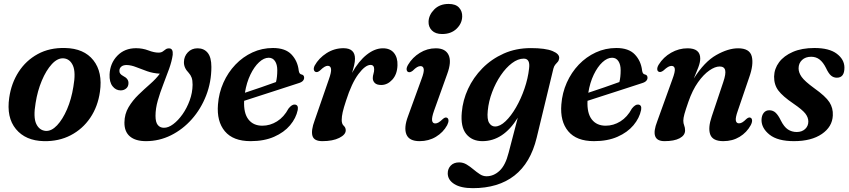

<svg xmlns="http://www.w3.org/2000/svg" viewBox="-20 -707 4314 976"><path d="M311 -463Q407 -461 454.8 -400.5Q502.5 -340 488 -240.5Q477.5 -165.5 438.8 -108.2Q400 -51 339.5 -19.5Q279 12 203 10.5Q110 8.5 61 -50.8Q12 -110 27 -211Q37.5 -284 74.8 -341.8Q112 -399.5 172 -432.2Q232 -465 311 -463ZM213 -41.5Q242 -40 270.2 -70Q298.5 -100 320.8 -151.5Q343 -203 353 -266.5Q366 -339 350.8 -373.5Q335.5 -408 303 -410.5Q272.5 -412.5 243.5 -381Q214.5 -349.5 192.5 -297Q170.5 -244.5 161 -183.5Q148.5 -111 164.2 -77.5Q180 -44 213 -41.5Z M1054.5 -367Q1054.5 -290 1028 -221.8Q1001.5 -153.5 955.2 -101.2Q909 -49 849 -19.2Q789 10.5 722 10.5Q669 10.5 640.5 -13.5Q612 -37.5 612.5 -84.5Q613 -127.5 633.5 -162Q654 -196.5 684 -225.5Q714 -254.5 743.8 -280.5Q773.5 -306.5 792.5 -332.5Q757.5 -334.5 727.8 -345Q698 -355.5 672.2 -365.8Q646.5 -376 624 -376.5Q606 -376.5 596.5 -368.2Q587 -360 587 -347.5Q585.5 -331.5 606.5 -320.5Q634 -307 633 -284Q633 -267 621.2 -257.2Q609.5 -247.5 593.5 -247.5Q568.5 -247.5 552 -268.8Q535.5 -290 537 -328.5Q539.5 -385.5 576.5 -423.8Q613.5 -462 671.5 -462Q704.5 -462 734 -450.8Q763.5 -439.5 785.5 -439.5Q799 -439.5 807 -445Q815 -450.5 822 -456Q829 -461.5 840.5 -461Q860.5 -460.5 858 -428.5Q853.5 -396 839.8 -357.5Q826 -319 810 -278Q794 -237 782.2 -196.2Q770.5 -155.5 770.5 -118Q770.5 -86 782 -71.8Q793.5 -57.5 813 -57.5Q835.5 -57 860.5 -75.8Q885.5 -94.5 907.8 -126Q930 -157.5 944.2 -196.5Q958.5 -235.5 959 -276Q959 -299 954.2 -312.2Q949.5 -325.5 939 -337Q914 -362.5 915 -392Q915.5 -420.5 934.8 -441Q954 -461.5 984.5 -461.5Q1017 -461.5 1035.8 -438.5Q1054.5 -415.5 1054.5 -367Z M1493.5 -148Q1485 -106.5 1454.5 -70.2Q1424 -34 1373.5 -11.8Q1323 10.5 1254 10.5Q1165 10.5 1123 -39.8Q1081 -90 1088 -176Q1092.5 -235 1115.8 -287Q1139 -339 1176.8 -378.5Q1214.5 -418 1263.2 -440.5Q1312 -463 1367.5 -463Q1430.5 -463 1461.8 -430Q1493 -397 1498.5 -348.5Q1501 -330.5 1512.5 -328.5Q1525.5 -326 1526 -313Q1526.5 -304 1519.8 -296.2Q1513 -288.5 1495.5 -283.5Q1474 -276.5 1440.2 -265.5Q1406.5 -254.5 1367.2 -241.8Q1328 -229 1289.8 -216.8Q1251.5 -204.5 1221 -194.5Q1218 -132 1242.8 -100Q1267.5 -68 1313.5 -68Q1353 -68 1388.2 -90Q1423.5 -112 1446.5 -155Q1464 -177 1478.5 -175.5Q1498 -174 1493.5 -148ZM1346 -413.5Q1321.5 -413.5 1296.8 -390.5Q1272 -367.5 1252.8 -327.5Q1233.5 -287.5 1225 -235.5Q1263 -248 1307.2 -263.2Q1351.5 -278.5 1383 -290Q1389.5 -314.5 1389.5 -350.5Q1389.5 -379 1378 -396.2Q1366.5 -413.5 1346 -413.5Z M1586 -341Q1578.5 -342.5 1575.8 -351.2Q1573 -360 1579.5 -373.5Q1600.5 -411.5 1640 -436.8Q1679.5 -462 1726 -462Q1784.5 -462 1784.5 -408.5Q1784.5 -393.5 1780.2 -375.2Q1776 -357 1769.5 -336.5Q1803.5 -397 1844.5 -429.2Q1885.5 -461.5 1926.5 -461.5Q1963.5 -461.5 1982.8 -437.8Q2002 -414 2000.5 -375Q1999 -329 1974.2 -302Q1949.5 -275 1918 -275Q1895.5 -275 1885.2 -285.2Q1875 -295.5 1875 -309.5Q1875 -321 1878.5 -332Q1882 -343 1882 -355Q1882 -377 1863.5 -377Q1837 -377 1802.2 -330.8Q1767.5 -284.5 1739 -195Q1727 -159 1722 -136.8Q1717 -114.5 1717 -97Q1717 -77 1727.2 -67.8Q1737.5 -58.5 1737.5 -44.5Q1737.5 -22.5 1704.5 -6Q1671.5 10.5 1618.5 10.5Q1576 10.5 1568.2 -16.8Q1560.5 -44 1579.5 -95L1651.5 -303Q1665 -340.5 1662.8 -356.5Q1660.5 -372.5 1646 -372.5Q1638.5 -372.5 1629.5 -367.2Q1620.5 -362 1606.5 -348.5Q1594.5 -338.5 1586 -341Z M2227.5 -534Q2193.5 -534 2175.5 -552.2Q2157.5 -570.5 2158.5 -597Q2159.5 -630.5 2187.2 -658.8Q2215 -687 2260.5 -687Q2296.5 -687 2313.5 -668.2Q2330.5 -649.5 2329.5 -622.5Q2328.5 -587.5 2300.8 -560.8Q2273 -534 2227.5 -534ZM2186.5 -144.5Q2174 -109 2176.5 -94.2Q2179 -79.5 2192.5 -79.5Q2200.5 -79.5 2209.2 -84.5Q2218 -89.5 2231 -102Q2243.5 -113 2252 -108.5Q2259 -105.5 2259.8 -95.5Q2260.5 -85.5 2253 -70.5Q2233 -34 2196.2 -11.8Q2159.5 10.5 2113 10.5Q2060 10.5 2046 -23.5Q2032 -57.5 2054 -116L2122.5 -304.5Q2136.5 -341 2134 -356Q2131.5 -371 2117.5 -371Q2109.5 -371 2100.2 -365.8Q2091 -360.5 2077.5 -347Q2064 -337 2055 -341Q2048 -344 2047 -353.8Q2046 -363.5 2054.5 -378Q2076.5 -415 2114 -438.2Q2151.5 -461.5 2195.5 -461.5Q2244.5 -461.5 2260.5 -427.2Q2276.5 -393 2253 -330Z M2708 -6.5Q2677 121.5 2595 185.5Q2513 249.5 2383.5 249.5Q2322.5 249.5 2289.2 228.5Q2256 207.5 2256 174Q2256 150.5 2271.5 134.5Q2287 118.5 2314 118.5Q2334.5 118.5 2352.2 129.2Q2370 140 2386.2 153.8Q2402.5 167.5 2418.8 178.2Q2435 189 2453 189Q2489.5 189 2519.5 161Q2549.5 133 2565.5 69.5L2612 -108.5Q2538.5 10.5 2432 10.5Q2379.5 10.5 2350 -25.8Q2320.5 -62 2327.5 -136.5Q2332.5 -197 2359.2 -255Q2386 -313 2432.2 -360Q2478.5 -407 2540.8 -434.8Q2603 -462.5 2678.5 -462.5Q2752.5 -462.5 2788.8 -447.5Q2825 -432.5 2822.5 -410.5Q2821 -399 2815.2 -392.5Q2809.5 -386 2803 -378.8Q2796.5 -371.5 2793 -358ZM2459.5 -144.5Q2455 -100.5 2466.5 -82.2Q2478 -64 2496.5 -64Q2522 -64 2550 -90.8Q2578 -117.5 2603.2 -161.2Q2628.5 -205 2646.2 -256.8Q2664 -308.5 2669.5 -359Q2676 -409 2642.5 -409Q2613 -409 2582.5 -386Q2552 -363 2525.8 -324.5Q2499.5 -286 2481.8 -239Q2464 -192 2459.5 -144.5Z M3239 -148Q3230.5 -106.5 3200 -70.2Q3169.5 -34 3119 -11.8Q3068.5 10.5 2999.5 10.5Q2910.5 10.5 2868.5 -39.8Q2826.5 -90 2833.5 -176Q2838 -235 2861.2 -287Q2884.5 -339 2922.2 -378.5Q2960 -418 3008.8 -440.5Q3057.5 -463 3113 -463Q3176 -463 3207.2 -430Q3238.5 -397 3244 -348.5Q3246.5 -330.5 3258 -328.5Q3271 -326 3271.5 -313Q3272 -304 3265.2 -296.2Q3258.5 -288.5 3241 -283.5Q3219.5 -276.5 3185.8 -265.5Q3152 -254.5 3112.8 -241.8Q3073.5 -229 3035.2 -216.8Q2997 -204.5 2966.5 -194.5Q2963.5 -132 2988.2 -100Q3013 -68 3059 -68Q3098.5 -68 3133.8 -90Q3169 -112 3192 -155Q3209.5 -177 3224 -175.5Q3243.5 -174 3239 -148ZM3091.5 -413.5Q3067 -413.5 3042.2 -390.5Q3017.5 -367.5 2998.2 -327.5Q2979 -287.5 2970.5 -235.5Q3008.5 -248 3052.8 -263.2Q3097 -278.5 3128.5 -290Q3135 -314.5 3135 -350.5Q3135 -379 3123.5 -396.2Q3112 -413.5 3091.5 -413.5Z M3329.5 -342Q3321.5 -345 3321 -355.2Q3320.5 -365.5 3328.5 -378.5Q3352 -416.5 3391.5 -439Q3431 -461.5 3475 -461.5Q3539.5 -461.5 3539.5 -409.5Q3539.5 -390.5 3530 -365.2Q3520.5 -340 3507 -308Q3560.5 -393 3621 -427.2Q3681.5 -461.5 3732 -461.5Q3791 -461.5 3801.5 -420.2Q3812 -379 3788 -312.5L3730.5 -144Q3718 -109 3720.5 -94.5Q3723 -80 3736.5 -80Q3744.5 -80 3753 -84.8Q3761.5 -89.5 3774.5 -102.5Q3787 -113 3795.5 -108.5Q3802 -105.5 3803 -95.8Q3804 -86 3796.5 -71Q3776 -33.5 3739.8 -11.5Q3703.5 10.5 3657 10.5Q3603 10.5 3590.5 -23Q3578 -56.5 3598 -115L3656.5 -289.5Q3671 -332 3666.2 -350.5Q3661.5 -369 3638 -369Q3615 -369 3585.8 -348.8Q3556.5 -328.5 3528.2 -288.8Q3500 -249 3479.5 -190Q3465 -148.5 3459.2 -127.5Q3453.5 -106.5 3453.5 -93.5Q3453.5 -80.5 3458 -69.2Q3462.5 -58 3462.5 -44Q3462.5 -19 3434.8 -4.2Q3407 10.5 3358 10.5Q3281.5 10.5 3321 -90.5L3398 -304Q3412.5 -342.5 3410.2 -357.2Q3408 -372 3393.5 -372Q3385.5 -372 3376 -366.8Q3366.5 -361.5 3352.5 -348.5Q3338.5 -338 3329.5 -342Z M4030 -36Q4056.5 -36 4072.8 -51.2Q4089 -66.5 4089 -89Q4089 -110 4074 -129.5Q4059 -149 4013 -180.5Q3958.5 -217.5 3936.5 -247Q3914.5 -276.5 3915 -318Q3916 -358 3940.5 -390.8Q3965 -423.5 4010.5 -443.2Q4056 -463 4120 -463Q4195 -463 4233.5 -434Q4272 -405 4272.5 -364Q4273 -312 4234 -312Q4217 -312 4204.2 -323Q4191.5 -334 4178.5 -362Q4164.5 -390 4146.5 -404.2Q4128.5 -418.5 4103.5 -418.5Q4074.5 -418.5 4057 -402Q4039.5 -385.5 4039.5 -359.5Q4039.5 -338 4055 -316Q4070.5 -294 4118.5 -259Q4177 -217.5 4196.2 -187.5Q4215.5 -157.5 4213.5 -120Q4211 -62.5 4157.8 -26Q4104.5 10.5 4016 10.5Q3933.5 10.5 3892.2 -22.2Q3851 -55 3851 -97Q3851.5 -119.5 3862 -133Q3872.5 -146.5 3890.5 -146.5Q3909.5 -146.5 3923 -133.8Q3936.5 -121 3949 -95Q3965.5 -62 3985.2 -49Q4005 -36 4030 -36Z"/></svg>

Font: Fraunces 72pt Soft SemiBold
Style: Italic
Weight: 600
Italic angle: -16°
Version: Version 1.000;[b76b70a41]